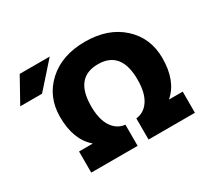

<svg xmlns="http://www.w3.org/2000/svg" viewBox="-153 -995 1302 1219"><g transform="rotate(-30 498.0 -385.0)"><path d="M948 -405Q948 -238 854 -157V-155H953V0H613V-155Q672 -161 707.5 -214.5Q743 -268 743 -365Q743 -575 573 -575Q403 -575 403 -365Q403 -268 438.5 -214.5Q474 -161 533 -155V0H193V-155H292V-157Q198 -238 198 -405Q198 -552 301 -646Q404 -740 573 -740Q742 -740 845 -646Q948 -552 948 -405ZM173 -590H13L113 -770H333Z"/></g></svg>

Font: M PLUS 1p Black
Style: Regular
Weight: 900
Version: Version 1.061